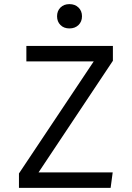

<svg xmlns="http://www.w3.org/2000/svg" viewBox="-20 -912 640 932"><path d="M273.5 -875.5Q290 -892 317 -892Q344 -892 361 -875.5Q378 -859 378 -833Q378 -807 361 -790.5Q344 -774 317 -774Q290 -774 273.5 -790.5Q257 -807 257 -833Q257 -859 273.5 -875.5ZM167 -75H527L517 0H72V-70L435 -614H108V-689H528V-617Z"/></svg>

Font: Fira Mono
Style: Regular
Weight: 400
Designer: Carrois Corporate & Edenspiekermann AG
Foundry: Carrois Corporate GbR & Edenspiekermann AG
Version: Version 3.206;PS 003.206;hotconv 1.0.70;makeotf.lib2.5.58329